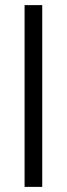

<svg xmlns="http://www.w3.org/2000/svg" viewBox="-20 -730 261 750"><path d="M76 0V-710H145V0Z"/></svg>

Font: Ek Mukta Light
Style: Regular
Weight: 300
Designer: Girish Dalvi and Yashodeep Gholap
Foundry: Ek Type
Version: Version 2.538;PS 1.002;hotconv 16.6.51;makeotf.lib2.5.65220;